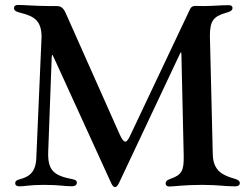

<svg xmlns="http://www.w3.org/2000/svg" viewBox="-20 -752 1023 781"><path d="M447.8 8.9C453.1 8.9 458.1 4.6 464.8 -9.2L712.7 -534.8C716.3 -541.2 717.3 -540.8 717.7 -533L718 -525.9L727.3 -118.3C728.3 -57.5 719.8 -40.5 671.5 -23.8C658.4 -19.2 653.8 -13.8 653.8 -6C653.8 1.4 658.7 6.7 669 6.7C685 6.7 731.2 0 801.1 0C868.6 0 891.3 6 935.4 6C951.3 6 955.6 -0.4 955.6 -7.1C955.6 -14.6 950.6 -20.6 934.3 -24.9C889.2 -38 846.6 -54.7 845.5 -125L833.8 -605.8C834.2 -667.3 846.9 -685.4 903.1 -701C920.1 -706 925.8 -711.3 925.8 -719.8C925.8 -726.2 920.8 -731.2 910.5 -730.8C887.1 -731.5 856.5 -728 810.7 -727.3C787.3 -727.3 782.3 -728 775.2 -728C764.9 -728 757.5 -724.4 753.2 -715.2L508.9 -199.2C502.1 -184.7 495.7 -175.8 489.7 -175.8C483 -175.8 475.1 -186.4 465.9 -207.4L247.5 -698.2C238.3 -718.8 228.7 -727.3 211.3 -727.3C210.2 -727.3 209.5 -727.3 208.5 -727.3H183.9C119 -727.6 80.3 -731.9 52.9 -731.9C41.9 -731.9 36.9 -726.6 36.9 -719.1C36.9 -710.6 42.6 -704.9 63.2 -699.9C124.6 -685.4 148.4 -663 149.1 -602.6L127.5 -105.5C124.3 -41.9 87 -30.2 58.9 -22.4C47.9 -19.2 41.9 -15.3 41.9 -6.7C41.9 3.2 50.4 6 60 6C77.1 6 104.4 0 157.7 0C223.7 0 240.4 5.7 272.7 5.7C283.7 5.7 292.6 1.4 292.6 -8.9C292.6 -17.8 285.9 -21 273.1 -23.4C201.7 -37.6 173.3 -56.8 176.1 -134.2L190.3 -518.1L190.7 -523.1C191.8 -530.9 192.5 -531.2 196 -523.8L204.9 -504.6V-505L431.8 -8.2C437.5 4.3 442.5 8.9 447.8 8.9Z"/></svg>

Font: Margiela Serif Medium
Style: Regular
Weight: 500
Designer: Andreas Faust, Stefan Endress
Version: Version 1.002;FEAKit 1.0